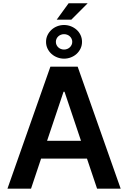

<svg xmlns="http://www.w3.org/2000/svg" viewBox="-20 -1125 764 1145"><path d="M280.5 -727.3H443.2L699.6 0H558.9L498.6 -179.3H225.1L165.1 0H24.5ZM254.6 -875.4Q254.6 -897.4 263.5 -915.7Q272.4 -933.9 287.1 -947.4Q301.8 -960.9 321.2 -968.4Q340.6 -975.9 361.9 -975.9Q383.2 -975.9 402.5 -968.4Q421.9 -960.9 436.8 -947.6Q451.7 -934.3 460.4 -915.8Q469.1 -897.4 469.1 -875.4Q469.1 -853.7 460.2 -835.2Q451.3 -816.8 436.6 -803.4Q421.9 -790.1 402.5 -782.7Q383.2 -775.2 361.9 -775.2Q340.9 -775.2 321.6 -782.7Q302.2 -790.1 287.3 -803.4Q272.4 -816.8 263.5 -835.2Q254.6 -853.7 254.6 -875.4ZM463.1 -285.2 364.7 -578.1H359L260.7 -285.2ZM389.2 -1105.5H502.8L405.5 -1007.8H318.2ZM361.9 -829.5Q372.5 -829.5 381.4 -833.3Q390.3 -837 396.8 -843.2Q403.4 -849.4 407.1 -857.8Q410.9 -866.1 410.9 -875.4Q410.9 -884.9 407.1 -893.3Q403.4 -901.6 396.8 -907.8Q390.3 -914.1 381.4 -917.6Q372.5 -921.2 361.9 -921.2Q351.6 -921.2 342.7 -917.6Q333.8 -914.1 327.2 -907.8Q320.7 -901.6 316.9 -893.3Q313.2 -884.9 313.2 -875.4Q313.2 -865.8 316.9 -857.4Q320.7 -849.1 327.2 -842.9Q333.8 -836.6 342.7 -833.1Q351.6 -829.5 361.9 -829.5Z"/></svg>

Font: Inter P Semi Bold
Style: Regular
Weight: 600
Designer: Rasmus Andersson
Foundry: rsms
Version: Version 3.018;git-588b23468